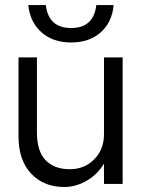

<svg xmlns="http://www.w3.org/2000/svg" viewBox="-20 -727 558 759"><path d="M429.2 -707Q423.3 -639.6 378.4 -599.4Q333.5 -559.1 261.2 -559.1Q189 -559.1 143.8 -599.4Q98.6 -639.6 91.8 -707H161.1Q171.9 -616.2 261.2 -616.2Q350.1 -616.2 360.8 -707ZM126 -203.1Q126 -129.4 160.2 -93.8Q194.3 -58.1 255.9 -58.1Q314 -58.1 352.5 -97.2Q391.1 -136.2 391.1 -196.8V-500H464.8V0H391.1V-80.1Q364.7 -36.6 322 -12.2Q279.3 12.2 233.9 12.2Q152.8 12.2 103 -40.8Q53.2 -93.8 53.2 -188V-500H126Z"/></svg>

Font: Overused Grotesk
Style: Regular
Weight: 400
Version: Version 0.002